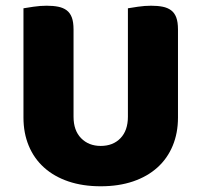

<svg xmlns="http://www.w3.org/2000/svg" viewBox="-20 -635 704 671"><path d="M602 -224Q602 -170 583.5 -125.5Q565 -81 530 -49.5Q495 -18 445 -1Q395 16 332 16Q269 16 219 -1Q169 -18 134 -49.5Q99 -81 80.5 -125.5Q62 -170 62 -224V-606Q73 -608 97 -611.5Q121 -615 143 -615Q166 -615 183.5 -611.5Q201 -608 213 -599Q225 -590 231 -574Q237 -558 237 -532V-227Q237 -179 263.5 -152Q290 -125 332 -125Q375 -125 401 -152Q427 -179 427 -227V-606Q438 -608 462 -611.5Q486 -615 508 -615Q531 -615 548.5 -611.5Q566 -608 578 -599Q590 -590 596 -574Q602 -558 602 -532Z"/></svg>

Font: Baloo Chettan
Style: Regular
Weight: 400
Designer: Maithili Shingre and Ek Type
Foundry: Ek Type
Version: Version 1.443;PS 1.000;hotconv 16.6.51;makeotf.lib2.5.65220;